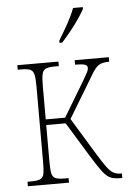

<svg xmlns="http://www.w3.org/2000/svg" viewBox="-54 -806 569 847"><g transform="rotate(-5 230.5 -383.0)"><path d="M229 -618V-628Q251 -664 270.5 -699Q290 -734 302 -766H345V-758Q336 -741 319 -716Q302 -691 281 -665Q260 -639 241 -618ZM35 0V-20H51Q78 -20 91 -25.5Q104 -31 107.5 -48Q111 -65 111 -102V-434Q111 -471 107 -488Q103 -505 90.5 -510.5Q78 -516 52 -516H35V-536H217V-516H199Q173 -516 160 -510.5Q147 -505 143 -488Q139 -471 139 -434V-287H225L317 -440Q333 -467 338.5 -478Q344 -489 344 -497Q344 -507 333.5 -511.5Q323 -516 289 -516V-536H440V-516Q410 -516 394.5 -506.5Q379 -497 362 -468L248 -279L346 -118Q371 -77 386.5 -56Q402 -35 416 -27.5Q430 -20 450 -20H453V0H445Q418 0 401 -7Q384 -14 366 -37.5Q348 -61 318 -110L225 -262H139V-102Q139 -65 142.5 -48Q146 -31 159 -25.5Q172 -20 200 -20H217V0Z"/></g></svg>

Font: Noto Serif Condensed Thin
Style: Regular
Weight: 100
Width: 3
Designer: Monotype Design Team
Foundry: Monotype Imaging Inc.
Version: Version 2.013; ttfautohint (v1.8.4.7-5d5b)